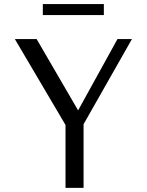

<svg xmlns="http://www.w3.org/2000/svg" viewBox="-20 -904 707 924"><path d="M295.3 0V-302.6L51.5 -716H156.3L376.5 -337.3L315.7 -299.9L545.3 -716H615L382.2 -306.2V0ZM186.1 -831.6V-884.4H479.8V-831.6Z"/></svg>

Font: Russolo 10pt ExtraLight
Style: Regular
Weight: 200
Designer: Micah Stupak-Hahn
Version: Version 1.000